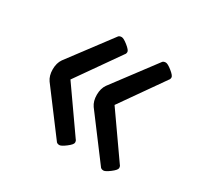

<svg xmlns="http://www.w3.org/2000/svg" viewBox="-117 -753 812 788"><g transform="rotate(30 289.5 -359.0)"><path d="M235 -610Q240 -615 249.5 -615Q259 -615 279.5 -598.5Q300 -582 300 -573.5Q300 -565 295 -560L154 -359L295 -158Q300 -153 300 -144Q300 -135 279 -119Q258 -103 249 -103Q240 -103 235 -108L84 -309Q70 -329 70 -359Q70 -389 84 -409ZM444 -610Q449 -615 458.5 -615Q468 -615 488.5 -598.5Q509 -582 509 -573.5Q509 -565 504 -560L363 -359L504 -158Q509 -153 509 -144Q509 -135 488 -119Q467 -103 458 -103Q449 -103 444 -108L293 -309Q279 -329 279 -359Q279 -389 293 -409Z"/></g></svg>

Font: Offside
Style: Regular
Weight: 400
Designer: Eduardo Rodriguez Tunni
Foundry: Eduardo Rodriguez Tunni
Version: Version 1.001